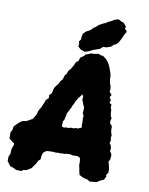

<svg xmlns="http://www.w3.org/2000/svg" viewBox="-126 -962 818 1051"><g transform="rotate(10 282.5 -437.0)"><path d="M66 18.6 38.4 17.6 20.4 9 1.6 2.8 -7.6 -10.2 -16.4 -21.6 -16.2 -46.6 -8.6 -64.2 -7.8 -81.6 -6.6 -93.2 1.2 -113.6 1.6 -123 -9.2 -131 -21 -139.4 -28.8 -146.2 -28 -165 -29.4 -178.8 -20 -194.8 -18.2 -212.8 -10 -222.4 7.4 -239.4 23.4 -251.4 45 -255 54.6 -260 78.4 -273.2 94.8 -299.4 97.8 -311.2 103 -326.4 113.6 -344 120.8 -360.8 127.4 -375.4 130.2 -386.6 146 -401.6 144.4 -417.2 158 -430.4 160.6 -447.8 164.6 -460.8 174.4 -475.2 184 -486.6 191 -501.4 203 -516.2 209.8 -538.8 217.6 -547.2 226 -567.8 236.6 -579.2 249.6 -601.8 257 -619.4 271.2 -631 275.8 -648 296.6 -662.6 300.4 -669.2 320.4 -677.2 334 -682.4 347.6 -682 370.8 -686.6 385 -681 397.4 -679.6 409.6 -671 419.6 -662.4 433.8 -643.8 441.4 -627.4 446.6 -613.4 454 -592.6 457.4 -576 457 -565.2 459.2 -549.6 462 -535.8 467.2 -523.8 469.2 -506 466.8 -493.4 481 -476.6 472.8 -465 481.8 -446.8 477.2 -433 489.8 -424.4 488 -410.2 493.6 -395.2 493.8 -385.6 495.6 -365.6 503 -351 498.6 -336.2 499.8 -322.6 512.2 -309.4V-286L515.4 -271L519.6 -259.8L517 -244.6L520.6 -233.4L515.8 -217L524.8 -203L528.2 -188L525.4 -174L535.8 -158.2L536.6 -144.8L535 -128.2L527.6 -115.4L532.4 -98.4L537.4 -74.8V-55L527.4 -40.4L530 -32.2L519.6 -12.8L499.2 -4L483.8 6.2L457.4 9.4L445.8 10.8L430.6 1.6L407.6 -3.4L384 -15.6L378.8 -38.2L377 -50.4L372.8 -67L373.2 -87.6L370.4 -107.6L356.6 -115L344 -114.8L329.2 -114.6L318 -117.4L310 -118L293.4 -117.4L281.8 -114.4L270.8 -115.6L262.4 -113.8L246 -114.8L237.4 -113.6L223 -114.6L214.2 -115.2L199.2 -114.6L182.4 -113.2L166.2 -100L160.6 -82L159.6 -63.2L147 -52L141.8 -39.2L128 -19.6L119.4 -7L92.6 9.2L77.8 10.6ZM255.6 -256.2 265.6 -259 274.8 -258.4 284.4 -259 292 -262.2 307.2 -261 321.2 -265.2 329.6 -263.8 339.8 -268.2 351.4 -273.2 348.8 -286.4 349.4 -295.6 350 -303.8 348.6 -315.2 348.2 -323.6 349.4 -336.6 347.2 -344.2 342.2 -353 343.6 -358.6 344.2 -368.6V-376.4L343.8 -385.6L340.8 -392L335.6 -402.4L334.8 -407.4L330.6 -415.8L327.8 -425.2L328 -433L329.8 -440.2L321.6 -454L316.6 -443.4L310.2 -435.6L303.4 -428L300 -419.6L292.4 -410.4L290.8 -403.2L284.8 -390.8L278 -379.2L276.2 -370.4L270.8 -362.8L267.6 -353.6L261.8 -344.4L256.6 -333L254.8 -321.6L252.2 -311L250.6 -300.2L244 -289.2L243.2 -280L243 -269L244 -258.8ZM295.4 -684.6 271.4 -692.8 255.8 -706.8 257.2 -723.2 254 -735.2 263.6 -747.6V-760.8L267.6 -780L283.4 -795.2L304.8 -806.4L322 -823.6L331.2 -828.6L345.4 -842.4L367.8 -854.4L384.2 -861L390 -866.6L407.4 -874.4L427 -885.8L447.4 -891.8L461.8 -883.2L476 -878.8L493.6 -858.8L489.6 -848L502 -835.8L499.4 -826.8L492.6 -815.4L483 -792.6L472.2 -773L459.4 -755.6L443.4 -749L433.8 -737.8L406.8 -728.6L390.2 -728.4L372.6 -714L338.6 -702.6L313.6 -690Z"/></g></svg>

Font: Winky Rough
Style: Italic
Weight: 400
Italic angle: -8.97852°
Designer: Simon Atzbach
Foundry: typofactur
Version: Version 1.206